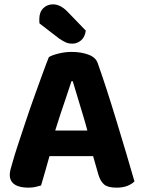

<svg xmlns="http://www.w3.org/2000/svg" viewBox="-20 -854 659 884"><path d="M315 -480H309Q299 -448 285.5 -409Q272 -370 258 -327.5Q244 -285 231 -243L213 -153Q207 -134 201.5 -113Q196 -92 190 -72Q184 -52 179 -34Q174 -16 169 0Q158 3 144 6.5Q130 10 111 10Q69 10 47 -5Q25 -20 25 -49Q25 -61 28.5 -74Q32 -87 37 -104Q46 -137 62.5 -187Q79 -237 98.5 -295.5Q118 -354 138.5 -411Q159 -468 176.5 -516Q194 -564 205 -591Q219 -600 249.5 -607.5Q280 -615 310 -615Q353 -615 387 -602.5Q421 -590 430 -563Q449 -510 471.5 -440.5Q494 -371 517 -295Q540 -219 561.5 -147.5Q583 -76 599 -19Q588 -7 567 1.5Q546 10 517 10Q476 10 459 -5Q442 -20 433 -50L401 -162L384 -247Q372 -292 359 -334Q346 -376 335 -413.5Q324 -451 315 -480ZM146 -135 205 -253H439L459 -135ZM253 -676 162 -746Q161 -750 161 -756.5Q161 -763 161 -766Q161 -798 179 -816Q197 -834 224 -834Q257 -834 289 -802L375 -713Q371 -683 353 -668Q335 -653 313 -653Q295 -653 281.5 -659.5Q268 -666 253 -676Z"/></svg>

Font: Baloo Bhaijaan 2
Style: Bold
Weight: 700
Designer: Sanskriti Dholi, Noopur Datye and Ek Type
Foundry: Ek Type
Version: Version 1.701